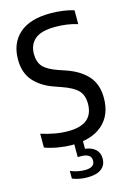

<svg xmlns="http://www.w3.org/2000/svg" viewBox="-141 -819 750 1097"><g transform="rotate(-15 234.0 -270.0)"><path d="M197.5 9.5Q161 9.5 118 2.5Q75 -4.5 38 -18V-100Q78 -87 118.2 -79.8Q158.5 -72.5 197.5 -72.5Q346 -72.5 346 -195Q346 -245.5 319 -274Q292 -302.5 225.5 -325.5L187 -339Q112 -364.5 68.5 -413.2Q25 -462 25 -542Q25 -638.5 87.5 -694Q150 -749.5 272.5 -749.5Q308.5 -749.5 345.5 -744.5Q382.5 -739.5 410 -730.5V-648.5Q378.5 -658.5 345.5 -663Q312.5 -667.5 279 -667.5Q195 -667.5 158 -635.8Q121 -604 121 -549Q121 -500.5 146.2 -473Q171.5 -445.5 234.5 -424L273 -411Q354 -383.5 398.2 -334.2Q442.5 -285 442.5 -203Q442.5 -102.5 378.5 -46.5Q314.5 9.5 197.5 9.5ZM236 211Q186.5 211 146.5 194.5V149Q170 159 191.5 163Q213 167 231.5 167Q259 167 274.5 157.5Q290 148 290 126Q290 104.5 274.2 94.5Q258.5 84.5 230.5 84.5H210.5V-10H263V49.5Q301.5 54 323.8 74.2Q346 94.5 346 129Q346 168 318 189.5Q290 211 236 211Z"/></g></svg>

Font: Encode Sans Condensed Medium
Style: Regular
Weight: 500
Width: 3
Designer: Multiple Designers
Foundry: Impallari Type
Version: Version 3.000; ttfautohint (v1.8.3) -l 8 -r 50 -G 200 -x 14 